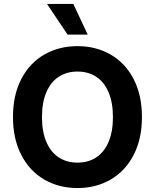

<svg xmlns="http://www.w3.org/2000/svg" viewBox="-20 -953 793 983"><path d="M376.5 9.8Q281.9 9.8 206.9 -33.6Q132 -76.9 89.2 -159.4Q46.4 -241.9 46.4 -353.5Q46.4 -466.6 89.2 -548.7Q132 -630.7 206.9 -673.7Q281.9 -716.8 376.5 -716.8Q471.2 -716.8 546.2 -673.7Q621.1 -630.7 663.9 -548.7Q706.7 -466.6 706.7 -353.5Q706.7 -241.4 663.9 -159.1Q621.1 -76.9 546.2 -33.6Q471.2 9.8 376.5 9.8ZM376.5 -586.7Q321.5 -586.7 280.5 -559.8Q239.5 -532.9 217.2 -480.4Q194.9 -428 194.9 -353.5Q194.9 -279 217.2 -226.6Q239.5 -174.2 280.5 -147.3Q321.5 -120.4 376.5 -120.4Q432 -120.4 472.8 -147.3Q513.6 -174.2 535.9 -226.6Q558.2 -279 558.2 -353.5Q558.2 -428 535.9 -480.4Q513.6 -532.9 472.8 -559.8Q432 -586.7 376.5 -586.7ZM220.7 -932.8H355.4L429 -776H325.9Z"/></svg>

Font: Pretendard Std Variable
Style: Regular
Weight: 400
Designer: Base glyphs from Inter by Rasmus Andersson; Hangeul glyphs from Noto Sans CJK(Source Han Sans) by Jang Soo-young and Kan
Foundry: Kil Hyung-jin
Version: Version 1.309;Glyphs 3.2 (3225)